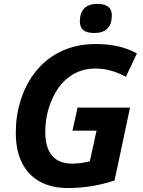

<svg xmlns="http://www.w3.org/2000/svg" viewBox="-20 -949 730 979"><path d="M60.5 -272.5Q60.5 -358.4 84.5 -435.3Q108.4 -512.2 152.8 -572.3Q197.3 -632.3 258.3 -669.4Q349.1 -724.6 468.3 -724.6Q529.8 -724.6 581.3 -712.9Q632.8 -701.2 678.2 -676.8L622.1 -557.6Q580.1 -579.6 542.5 -589.6Q504.9 -599.6 465.3 -599.6Q392.6 -599.6 335.4 -558.8Q278.3 -518.1 245.1 -441.4Q210.9 -365.2 210.9 -274.4Q210.9 -196.3 245.6 -155.5Q280.3 -114.7 347.2 -114.7Q391.1 -114.7 438 -126.5L472.2 -282.7H349.6L375.5 -400.4H643.1L564 -28.8Q448.2 9.8 326.7 9.8Q242.7 9.8 182.9 -23.2Q123 -56.2 91.8 -119.4Q60.5 -182.6 60.5 -272.5ZM387.2 -839.8Q387.2 -883.8 409.9 -906.5Q432.6 -929.2 477.1 -929.2Q513.7 -929.2 532 -914.3Q550.3 -899.4 550.3 -870.6Q550.3 -826.2 527.6 -803.5Q504.9 -780.8 460.9 -780.8Q422.9 -780.8 405 -795.4Q387.2 -810.1 387.2 -839.8Z"/></svg>

Font: Viking Open Sans
Style: Bold Italic
Weight: 700
Italic angle: -12°
Foundry: Ascender Corporation
Version: Version 2.000